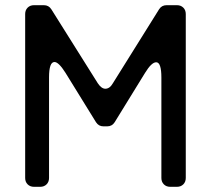

<svg xmlns="http://www.w3.org/2000/svg" viewBox="-20 -720 812 740"><path d="M77 -34V-666Q77 -681 86.5 -690.5Q96 -700 111 -700H149Q168 -700 178 -684L357 -399Q371 -378 386 -378Q403 -378 415 -399L593 -684Q603 -700 622 -700H662Q677 -700 686.5 -690.5Q696 -681 696 -666V-34Q696 -19 686.5 -9.5Q677 0 662 0H636Q621 0 611.5 -9.5Q602 -19 602 -34V-421Q602 -480 582 -480Q564 -480 539 -439L422 -249Q412 -233 393 -233H379Q360 -233 350 -249L232 -440Q206 -481 190 -481Q169 -481 169 -422V-34Q169 -19 159.5 -9.5Q150 0 135 0H111Q96 0 86.5 -9.5Q77 -19 77 -34Z"/></svg>

Font: Higure Gothic Medium
Style: Regular
Weight: 500
Designer: Yoshimichi Ohira
Foundry: Positype
Version: Version 1.000